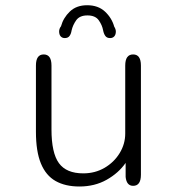

<svg xmlns="http://www.w3.org/2000/svg" viewBox="-20 -684 659 716"><path d="M143 -481Q172 -481 172 -439.5V-201.5Q172 -113.5 199.8 -75.5Q227.5 -37.5 290.5 -37.5Q334.5 -37.5 370 -58.2Q405.5 -79 426.2 -113Q447 -147 447 -186V-439.5Q447 -481 476.5 -481Q505.5 -481 505.5 -439.5V-32.5Q505.5 9 476.5 9Q452 9 448.5 -24V-76.5Q422 -38.5 377.5 -13.5Q333 11.5 276 11.5Q223.5 11.5 187.2 -9Q151 -29.5 132.5 -74.5Q114 -119.5 114 -193V-439.5Q114 -481 143 -481ZM390.5 -542Q378.5 -542 372.8 -550Q367 -558 364.5 -571Q361 -590.5 348.2 -608.5Q335.5 -626.5 306 -626.5Q277 -626.5 264.2 -608.5Q251.5 -590.5 247 -570.5Q245 -557.5 239.2 -549.8Q233.5 -542 221.5 -542Q212 -542 206.2 -548.5Q200.5 -555 200.5 -567Q200.5 -571 202 -576Q203.5 -581 207.5 -586Q216 -617.5 240.5 -641Q265 -664.5 305 -664.5Q346 -664.5 371.5 -640.8Q397 -617 406 -584.5Q409 -580 410.5 -575.2Q412 -570.5 412 -566.5Q412 -555 406.2 -548.5Q400.5 -542 390.5 -542Z"/></svg>

Font: Sono ExtraLight Monospace Light
Style: Regular
Weight: 300
Version: Version 2.112